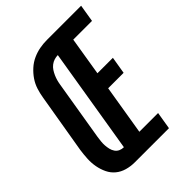

<svg xmlns="http://www.w3.org/2000/svg" viewBox="-211 -842 949 949"><g transform="rotate(-45 263.5 -367.5)"><path d="M167 0Q139 0 112.5 -7.5Q86 -15 66 -31.5Q46 -48 34.5 -72Q23 -96 18 -123Q13 -150 14.5 -178Q16 -206 20 -234L73 -548Q77 -573 85 -598Q93 -623 108 -645Q123 -667 143.5 -685.5Q164 -704 188.5 -715Q213 -726 238 -730.5Q263 -735 288 -735H527L512 -644H381L348 -442H456L441 -352H333L290 -91H421L406 0ZM182 -91 273 -644Q261 -644 248 -640Q235 -636 224 -627.5Q213 -619 205.5 -607.5Q198 -596 192.5 -583.5Q187 -571 183.5 -558.5Q180 -546 178 -533L126 -219Q124 -205 122.5 -191Q121 -177 122 -163.5Q123 -150 126 -137Q129 -124 136.5 -113Q144 -102 156 -96.5Q168 -91 182 -91Z"/></g></svg>

Font: Iosevka SS04 Extrabold Oblique
Style: Regular
Weight: 800
Italic angle: -9°
Monospace: yes
Designer: Belleve Invis
Foundry: Belleve Invis
Version: Version 19.0.0; ttfautohint (v1.8.4)